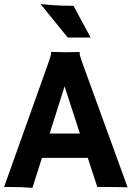

<svg xmlns="http://www.w3.org/2000/svg" viewBox="-25 -901 635 925"><path d="M-5.4 0H33.2C59.1 0 96.2 1 131.3 3.9L177.2 -140.6H397.9L443.8 0H508.3C514.2 0 563.5 0.5 589.8 1.5L373 -594.7C361.3 -626.5 358.4 -639.2 358.4 -645.5C358.4 -647 358.9 -648.4 359.4 -649.4L358.9 -650.4C332 -649.9 307.1 -649.4 288.6 -649.4C269.5 -649.4 249 -649.9 221.2 -650.9L220.7 -649.9C221.2 -648.4 221.2 -647 221.2 -646C221.2 -638.7 218.3 -626.5 207 -595.2ZM214.4 -257.8 286.1 -484.9 359.9 -257.8ZM301.3 -720.2H411.6L329.1 -873C256.3 -873 224.6 -876.5 172.9 -881.3L173.3 -877.9Z"/></svg>

Font: HammersmithOne
Style: Regular
Weight: 400
Designer: Nicole Fally
Foundry: Nicole Fally
Version: Version 1.003